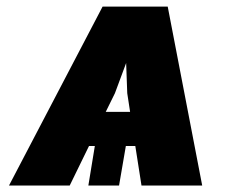

<svg xmlns="http://www.w3.org/2000/svg" viewBox="-20 -573 742 593"><path d="M417 0 397.9 -122.1H368.7L347.7 0H252.9L272.9 -122.1H254.9L195.3 0H7.8L296.9 -552.7H498L604.5 0ZM335 -285.2 306.6 -227.5H381.8L373 -285.2L369.6 -378.4Z"/></svg>

Font: Inter Tight Black
Style: Italic
Weight: 900
Italic angle: -9.39999°
Designer: Rasmus Andersson
Foundry: rsms
Version: Version 3.004; ttfautohint (v1.8.4.7-5d5b)